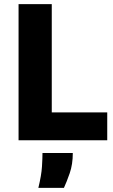

<svg xmlns="http://www.w3.org/2000/svg" viewBox="-20 -680 550 931"><path d="M70 0V-660H231V-135H500V0ZM166 231Q181 169 183.5 128Q186 87 186 62H333Q333 117 318 160Q303 203 290 231Z"/></svg>

Font: Bricolage Grotesque 10pt ExtraBold
Style: Regular
Weight: 800
Designer: Mathieu Triay
Foundry: Atelier Triay
Version: Version 1.000; ttfautohint (v1.8.4.7-5d5b);gftools[0.9.32]